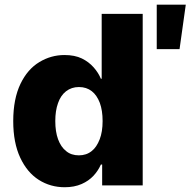

<svg xmlns="http://www.w3.org/2000/svg" viewBox="-20 -786 808 814"><path d="M254.4 7.8Q193.8 7.8 144.5 -23.4Q95.2 -54.7 65.9 -117.2Q36.1 -180.7 36.1 -272.5Q36.1 -366.7 66.9 -430.7Q96.7 -492.7 147 -522.9Q196.3 -552.7 253.4 -552.7Q296.9 -552.7 327.1 -538.1Q356.9 -523.4 377.4 -500Q397.5 -477.1 407.7 -452.1H411.1V-727.1H585V0H413.1V-88.4H407.7Q396 -62 376.5 -41Q356 -19 326.2 -5.9Q294.9 7.8 254.4 7.8ZM314.5 -127.4Q346.2 -127.4 368.7 -145.5Q389.6 -161.6 402.8 -195.8Q415 -227.5 415 -272.9Q415 -317.4 403.3 -349.6Q390.6 -382.8 369.1 -399.4Q346.7 -417 314.5 -417Q283.2 -417 259.8 -398.9Q237.3 -381.3 226.1 -349.1Q214.4 -316.9 214.4 -272.9Q214.4 -228 226.1 -195.8Q238.3 -162.6 260.3 -145.5Q281.7 -127.4 314.5 -127.4ZM741.2 -577.6H644.5V-766.1H767.6Z"/></svg>

Font: My Font
Style: Regular
Weight: 500
Designer: Rasmus Andersson
Foundry: rsms
Version: Version 0.001